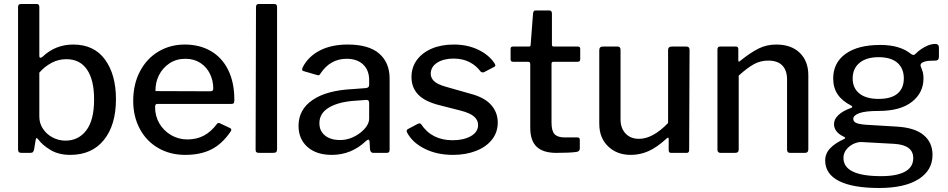

<svg xmlns="http://www.w3.org/2000/svg" viewBox="-20 -762 4725 957"><path d="M88 0Q78 0 74 -4Q70 -8 70 -18V-727Q70 -742 84 -742H164Q176 -742 176 -727V-485Q176 -474 181 -474Q185 -474 192 -479Q256 -540 345 -540Q449 -540 503.5 -465Q558 -390 558 -268Q558 -139 498 -64.5Q438 10 330 10Q273 10 232.5 -14Q192 -38 169 -69Q164 -74 162 -74Q160 -74 158 -66L150 -17Q148 -8 144 -4Q140 0 130 0ZM176 -180Q176 -147 194.5 -119.5Q213 -92 243 -76.5Q273 -61 306 -61Q371 -61 410 -112Q449 -163 449 -266Q449 -364 413.5 -415.5Q378 -467 311 -467Q271 -467 236.5 -448.5Q202 -430 176 -400Z M914 -67Q960 -67 996 -86Q1032 -105 1062 -145Q1065 -149 1069 -149Q1074 -149 1077 -147L1128 -123Q1133 -120 1133 -115Q1133 -112 1130 -107Q1088 -45 1034 -17.5Q980 10 903 10Q828 10 769 -24Q710 -58 677 -119.5Q644 -181 644 -259Q644 -343 678 -407Q712 -471 770.5 -505.5Q829 -540 901 -540Q975 -540 1031 -507.5Q1087 -475 1117.5 -413Q1148 -351 1148 -266V-262Q1148 -253 1145.5 -248.5Q1143 -244 1133 -244H763Q753 -244 753 -228Q753 -183 774.5 -146.5Q796 -110 833 -88.5Q870 -67 914 -67ZM1026 -307Q1036 -307 1039.5 -310Q1043 -313 1043 -321Q1043 -360 1026.5 -394Q1010 -428 978.5 -448.5Q947 -469 904 -469Q859 -469 825 -446.5Q791 -424 772.5 -387.5Q754 -351 755 -308Z M1361 -19Q1361 -8 1356.5 -4Q1352 0 1340 0H1272Q1262 0 1258 -3.5Q1254 -7 1254 -16L1256 -727Q1256 -742 1269 -742H1348Q1361 -742 1361 -727Z M1634 10Q1557 10 1512.5 -29.5Q1468 -69 1468 -135Q1468 -216 1538.5 -264Q1609 -312 1739 -318L1804 -323Q1820 -325 1820 -338V-363Q1820 -412 1790 -440.5Q1760 -469 1708 -469Q1626 -469 1577 -395Q1574 -389 1570.5 -387.5Q1567 -386 1560 -388L1492 -408Q1486 -410 1486 -416Q1486 -420 1489 -427Q1517 -481 1574.5 -510.5Q1632 -540 1713 -540Q1818 -540 1870 -495Q1922 -450 1922 -370V-17Q1922 -7 1918.5 -3.5Q1915 0 1907 0H1840Q1826 0 1824 -20L1822 -58Q1820 -66 1816 -66Q1813 -66 1805 -60Q1732 10 1634 10ZM1806 -264 1752 -260Q1669 -255 1620.5 -226.5Q1572 -198 1572 -148Q1572 -109 1600 -86.5Q1628 -64 1675 -64Q1729 -64 1777 -101Q1820 -136 1820 -171V-249Q1820 -265 1806 -264Z M2241 -470Q2191 -470 2159 -449.5Q2127 -429 2127 -394Q2127 -374 2143 -358Q2159 -342 2201 -330L2324 -295Q2394 -277 2427.5 -239.5Q2461 -202 2461 -151Q2461 -103 2432.5 -66.5Q2404 -30 2353 -10Q2302 10 2238 10Q2158 10 2097 -20.5Q2036 -51 2010 -100Q2007 -105 2007 -109Q2007 -115 2012 -118L2061 -144Q2067 -147 2071 -147Q2076 -147 2079 -143Q2132 -63 2236 -63Q2291 -63 2327 -83.5Q2363 -104 2363 -139Q2363 -164 2342.5 -181.5Q2322 -199 2275 -211L2173 -237Q2099 -255 2065 -290Q2031 -325 2031 -378Q2031 -426 2057.5 -462.5Q2084 -499 2131.5 -519.5Q2179 -540 2242 -540Q2310 -540 2364 -514Q2418 -488 2445 -446Q2449 -440 2449 -436Q2449 -432 2444 -429L2392 -402Q2390 -401 2386 -401Q2380 -401 2375 -406Q2354 -435 2320 -452.5Q2286 -470 2241 -470Z M2738 -454Q2729 -454 2729 -444V-151Q2729 -109 2744.5 -93Q2760 -77 2794 -77H2858Q2870 -77 2870 -65V-22Q2870 -8 2855 -5Q2823 0 2753 0Q2687 0 2655 -30.5Q2623 -61 2623 -125V-442Q2623 -454 2613 -454H2538Q2525 -454 2525 -466V-519Q2525 -530 2537 -530H2617Q2625 -530 2625 -539L2637 -696Q2639 -710 2649 -710H2718Q2731 -710 2731 -694V-539Q2731 -530 2740 -530H2860Q2872 -530 2872 -519V-466Q2872 -454 2858 -454Z M3310 -149V-513Q3310 -530 3329 -530H3401Q3417 -530 3417 -514L3415 -14Q3415 0 3403 0H3325Q3313 0 3313 -13V-69Q3313 -81 3303 -72Q3254 -27 3212 -8.5Q3170 10 3124 10Q3055 10 3011 -32.5Q2967 -75 2967 -145V-512Q2967 -530 2985 -530H3058Q3073 -530 3073 -514V-167Q3073 -123 3098 -96.5Q3123 -70 3165 -70Q3234 -70 3310 -149Z M3556 -16V-515Q3556 -530 3569 -530H3648Q3660 -530 3660 -517V-462Q3660 -456 3662.5 -455Q3665 -454 3670 -459Q3722 -501 3762 -520.5Q3802 -540 3849 -540Q3924 -540 3966.5 -498.5Q4009 -457 4009 -387V-18Q4009 0 3992 0H3918Q3903 0 3903 -16V-366Q3903 -411 3879.5 -435.5Q3856 -460 3809 -460Q3771 -460 3738.5 -442.5Q3706 -425 3662 -385V-17Q3662 -8 3657.5 -4Q3653 0 3643 0H3572Q3556 0 3556 -16Z M4660 -525V-480Q4660 -460 4643 -460Q4627 -460 4613 -459Q4599 -458 4589 -455Q4576 -451 4571.5 -445.5Q4567 -440 4569 -432Q4570 -429 4576.5 -412Q4583 -395 4583 -371Q4583 -300 4525.5 -254.5Q4468 -209 4359 -209Q4293 -209 4263 -198Q4233 -187 4233 -169Q4233 -154 4252 -147.5Q4271 -141 4316 -139L4449 -131Q4539 -126 4583.5 -89Q4628 -52 4628 10Q4628 87 4558.5 131Q4489 175 4362 175Q4230 175 4161.5 140Q4093 105 4093 38Q4093 4 4117 -22Q4141 -48 4187 -69Q4199 -75 4187 -80Q4137 -103 4137 -144Q4137 -168 4159.5 -189Q4182 -210 4222 -224Q4228 -226 4228 -229Q4228 -233 4222 -236Q4177 -259 4155 -292Q4133 -325 4133 -371Q4133 -449 4194.5 -493.5Q4256 -538 4368 -538Q4466 -538 4521 -493Q4528 -488 4532 -488Q4538 -488 4544 -494Q4563 -514 4590.5 -528.5Q4618 -543 4641 -543Q4660 -543 4660 -525ZM4485 -371Q4485 -421 4453 -449Q4421 -477 4359 -477Q4298 -477 4264 -448.5Q4230 -420 4230 -371Q4230 -323 4263.5 -296Q4297 -269 4359 -269Q4422 -269 4453.5 -295.5Q4485 -322 4485 -371ZM4275 -54Q4256 -55 4234.5 -45Q4213 -35 4198.5 -16.5Q4184 2 4184 25Q4184 116 4372 116Q4450 116 4491 93.5Q4532 71 4532 26Q4532 -39 4438 -45Z"/></svg>

Font: Libre Franklin Medium
Style: Regular
Weight: 500
Designer: Pablo Impallari, Rodrigo Fuenzalida
Foundry: Impallari Type
Version: Version 1.002; ttfautohint (v1.5)